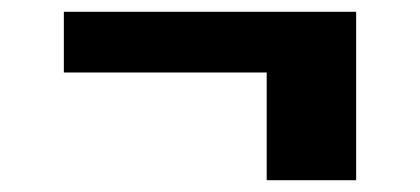

<svg xmlns="http://www.w3.org/2000/svg" viewBox="-20 -488 720 329"><path d="M89.4 -467.8H590.3V-179.2H437V-363.8H89.4Z"/></svg>

Font: Merriweather
Style: Heavy
Weight: 900
Version: Version 1.003